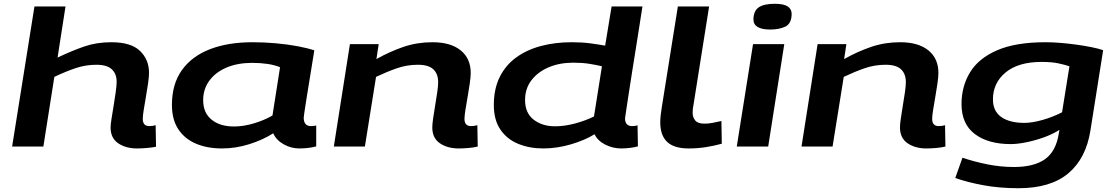

<svg xmlns="http://www.w3.org/2000/svg" viewBox="-20 -774 5898 1014"><path d="M734 -146Q734 -108 769 -108Q788 -108 802 -113L804 1Q785 5 756.5 7.5Q728 10 704 10Q644 10 604 -17.5Q564 -45 564 -101Q564 -116 569 -147Q574 -178 580 -215Q586 -252 591 -286.5Q596 -321 596 -343Q596 -384 570.5 -408Q545 -432 489 -432Q432 -432 379 -414Q326 -396 267 -368L209 0H44L162 -740H326L284 -470Q362 -507 426.5 -529Q491 -551 568 -551Q672 -551 719.5 -505Q767 -459 767 -390Q767 -368 762 -333.5Q757 -299 750.5 -262Q744 -225 739 -193.5Q734 -162 734 -146Z M1561 10Q1517 10 1478 -12Q1439 -34 1423 -70Q1368 -35 1296.5 -12.5Q1225 10 1153 10Q1075 10 1015.5 -15Q956 -40 922 -91Q888 -142 888 -220Q888 -330 940.5 -403.5Q993 -477 1088.5 -514Q1184 -551 1314 -551Q1374 -551 1436 -545.5Q1498 -540 1551.5 -530Q1605 -520 1640 -508Q1614 -350 1599 -255Q1584 -160 1584 -153Q1584 -108 1622 -108Q1637 -108 1650 -111V-1Q1634 4 1609 7Q1584 10 1561 10ZM1419 -164 1459 -419Q1430 -431 1392 -436.5Q1354 -442 1312 -442Q1235 -442 1177 -417.5Q1119 -393 1086 -348.5Q1053 -304 1053 -245Q1053 -178 1097.5 -142Q1142 -106 1216 -106Q1266 -106 1321 -122.5Q1376 -139 1419 -164Z M1828 -541H1980L1968 -462Q2039 -502 2111 -526.5Q2183 -551 2264 -551Q2360 -551 2413 -508Q2466 -465 2466 -389Q2466 -368 2461 -333.5Q2456 -299 2449.5 -262Q2443 -225 2438 -193.5Q2433 -162 2433 -146Q2433 -108 2468 -108Q2486 -108 2501 -113L2503 0Q2483 5 2455 7.5Q2427 10 2403 10Q2343 10 2303 -17.5Q2263 -45 2263 -101Q2263 -118 2267.5 -149Q2272 -180 2278 -216Q2284 -252 2289 -285.5Q2294 -319 2294 -340Q2294 -384 2268.5 -408Q2243 -432 2187 -432Q2129 -432 2076 -413.5Q2023 -395 1966 -368L1907 0H1743Z M3261 10Q3216 10 3176 -10.5Q3136 -31 3120 -65Q3068 -33 2994.5 -11.5Q2921 10 2849 10Q2776 10 2716.5 -14.5Q2657 -39 2622.5 -90Q2588 -141 2588 -219Q2588 -305 2619.5 -368Q2651 -431 2707.5 -471.5Q2764 -512 2838.5 -531.5Q2913 -551 2999 -551Q3054 -551 3098.5 -545Q3143 -539 3176 -533L3210 -740H3373Q3373 -740 3368 -708.5Q3363 -677 3355 -625Q3347 -573 3337 -511Q3327 -449 3317 -386Q3307 -323 3299 -270Q3291 -217 3286 -184Q3281 -151 3281 -149Q3281 -108 3319 -108Q3326 -108 3333.5 -109Q3341 -110 3347 -112L3349 -1Q3332 4 3307.5 7Q3283 10 3261 10ZM2911 -107Q2962 -107 3017.5 -122Q3073 -137 3117 -159L3159 -424Q3130 -431 3092.5 -437Q3055 -443 3008 -443Q2935 -443 2877.5 -418.5Q2820 -394 2786.5 -350Q2753 -306 2753 -246Q2753 -177 2798.5 -142Q2844 -107 2911 -107Z M3560 -740H3725L3642 -217Q3640 -209 3639 -199Q3638 -189 3638 -177Q3638 -155 3651.5 -138Q3665 -121 3700 -121Q3722 -121 3742.5 -125Q3763 -129 3790 -135L3792 -15Q3752 -4 3708.5 3Q3665 10 3617 10Q3540 10 3503.5 -24.5Q3467 -59 3467 -128Q3467 -147 3469.5 -167.5Q3472 -188 3475 -207Z M4072 -754Q4119 -754 4140 -740Q4161 -726 4161 -700Q4160 -649 4127.5 -633.5Q4095 -618 4048 -618Q3959 -618 3959 -672Q3960 -717 3987.5 -735.5Q4015 -754 4072 -754ZM3871 0 3957 -541H4122L4037 0Z M4298 -541H4450L4438 -462Q4509 -502 4581 -526.5Q4653 -551 4734 -551Q4830 -551 4883 -508Q4936 -465 4936 -389Q4936 -368 4931 -333.5Q4926 -299 4919.5 -262Q4913 -225 4908 -193.5Q4903 -162 4903 -146Q4903 -108 4938 -108Q4956 -108 4971 -113L4973 0Q4953 5 4925 7.5Q4897 10 4873 10Q4813 10 4773 -17.5Q4733 -45 4733 -101Q4733 -118 4737.5 -149Q4742 -180 4748 -216Q4754 -252 4759 -285.5Q4764 -319 4764 -340Q4764 -384 4738.5 -408Q4713 -432 4657 -432Q4599 -432 4546 -413.5Q4493 -395 4436 -368L4377 0H4213Z M5025 166 5063 59Q5125 80 5195 94Q5265 108 5335 108Q5440 108 5498.5 67Q5557 26 5572 -70L5575 -88Q5537 -64 5490 -47.5Q5443 -31 5397.5 -22Q5352 -13 5318 -13Q5199 -13 5128.5 -66Q5058 -119 5058 -224Q5058 -318 5103 -392Q5148 -466 5246 -508.5Q5344 -551 5502 -551Q5538 -551 5581 -547.5Q5624 -544 5667 -538Q5710 -532 5746.5 -524.5Q5783 -517 5806 -509L5739 -86Q5716 62 5622.5 141Q5529 220 5359 220Q5259 220 5174.5 204.5Q5090 189 5025 166ZM5628 -424Q5604 -432 5569 -439.5Q5534 -447 5481 -447Q5358 -447 5291 -391.5Q5224 -336 5224 -249Q5224 -187 5268 -156Q5312 -125 5390 -125Q5432 -125 5487.5 -141Q5543 -157 5589 -181Z"/></svg>

Font: Georama Extra Expanded SemiBold
Style: Italic
Weight: 600
Width: 8
Italic angle: -9°
Designer: Jean-Baptiste Levee
Foundry: Production Type
Version: Version 1.000